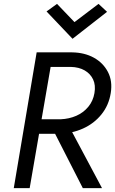

<svg xmlns="http://www.w3.org/2000/svg" viewBox="-20 -970 594 990"><path d="M322 -345 506 0H407L231 -345ZM254 -700 133 0H51L169 -700ZM215 -700H352Q416 -699 464 -672.5Q512 -646 536.5 -599Q561 -552 551 -490Q541 -427 503 -380Q465 -333 408.5 -307.5Q352 -282 286 -280H143L156 -355H293Q337 -357 373.5 -373Q410 -389 435 -419Q460 -449 467 -490Q474 -531 460 -560.5Q446 -590 416.5 -607Q387 -624 345 -625H202ZM488 -950 532 -909 354 -770 220 -911 274 -950 364 -856Z"/></svg>

Font: Jost
Style: Italic
Weight: 400
Italic angle: -5°
Version: Version 3.710